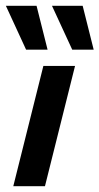

<svg xmlns="http://www.w3.org/2000/svg" viewBox="-46 -645 344 665"><path d="M0 0 104.2 -416.7H213.9L109.7 0ZM204.2 -472.9 134 -625H240.3L278.5 -472.9ZM44.4 -472.9 -25.7 -625H80.6L118.8 -472.9Z"/></svg>

Font: Afacad SemiBold
Style: Italic
Weight: 600
Italic angle: -14°
Designer: Kristian Moeller
Foundry: Dicotype
Version: Version 1.000